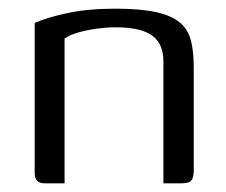

<svg xmlns="http://www.w3.org/2000/svg" viewBox="-20 -423 521 443"><path d="M83 0Q60 0 60 -24V-370Q89 -383 136.5 -393Q184 -403 246 -403Q304 -403 340 -395Q376 -387 395 -371Q414 -355 420.5 -329.5Q427 -304 427 -268V-30Q427 -19 424.5 -12Q422 -5 415.5 -2.5Q409 0 396 0H357V-282Q357 -322 331 -341Q305 -360 246 -360Q227 -360 204.5 -357Q182 -354 162 -348.5Q142 -343 129 -334V0Z"/></svg>

Font: Genos Thin
Style: Regular
Weight: 400
Version: Version 1.010